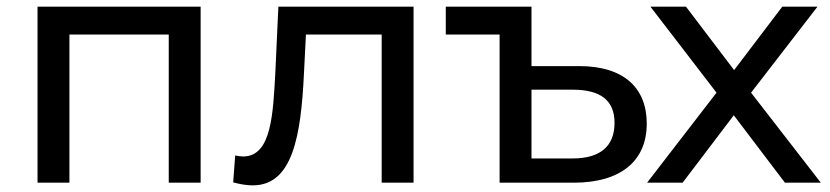

<svg xmlns="http://www.w3.org/2000/svg" viewBox="-20 -550 2500 578"><path d="M93 -530V0H189V-446H488V0H584V-530Z M818 -530 809 -334C802 -209 798 -79 712 -79C705 -79 697 -80 688 -82L682 -1C704 5 723 8 741 8C861 8 886 -141 895 -328L901 -446H1129V0H1225V-530Z M1724 -351H1580V-530H1322V-446H1484V0H1707C1847 0 1927 -64 1927 -178C1927 -287 1856 -351 1724 -351ZM1704 -73H1580V-280H1704C1788 -280 1830 -248 1830 -180C1830 -110 1787 -73 1704 -73Z M2451 0 2241 -271 2441 -530H2335L2190 -339L2045 -530H1938L2137 -271L1928 0H2035L2189 -203L2343 0Z"/></svg>

Font: AWKNG-Font Medium
Style: Regular
Weight: 500
Designer: Awakening Church
Foundry: Awakening Church
Version: Version 1.700;PS 001.700;hotconv 1.0.88;makeotf.lib2.5.64775